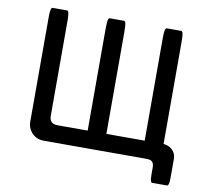

<svg xmlns="http://www.w3.org/2000/svg" viewBox="-91 -831 1182 1075"><g transform="rotate(10 500.0 -294.0)"><path d="M938 -11.7V88.9Q938 110.8 936.3 122.3Q934.6 133.8 930.7 137.7Q928.2 140.1 924.8 140.1H842.8Q836.9 140.1 834 133.8Q829.6 124.5 829.6 93.8V53.7Q829.6 27.8 814.5 18.6Q805.2 13.2 790 13.2H203.1Q162.6 13.2 136.2 -13.9Q109.9 -41 109.9 -79.1V-666Q109.9 -693.8 111.3 -704.6Q112.8 -715.3 114.3 -719.2Q116.7 -728 123 -728H204.1Q207 -728 209 -726.1Q211.9 -723.6 213.1 -719.5Q214.4 -715.3 215.8 -704.6Q217.3 -693.8 217.3 -666V-131.8Q217.3 -108.4 228.8 -96.9Q240.2 -85.4 263.7 -85.4H435.1V-664.1Q435.1 -705.1 439.5 -717.3Q441.9 -726.1 448.2 -726.1H528.3Q531.2 -726.1 533.2 -724.1Q536.1 -721.7 537.1 -718.3Q541.5 -705.1 541.5 -664.1V-85.4H759.3V-664.1Q759.3 -691.9 760.7 -702.6Q762.2 -713.4 763.4 -717.5Q764.6 -721.7 766.6 -723.1Q769.5 -726.1 772.5 -726.1H853.5Q856.4 -726.1 858.4 -724.1Q863.3 -719.7 864.7 -706.5Q866.7 -691.9 866.7 -664.1V-85.4Q885.3 -84 901.4 -75.2Q938 -53.7 938 -11.7Z"/></g></svg>

Font: YuPearl-Medium
Style: Medium
Weight: 500
Designer: Max Yao
Foundry: Max-Everyday
Version: Version 1.011; ttfautohint (v1.8.3)